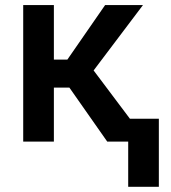

<svg xmlns="http://www.w3.org/2000/svg" viewBox="-20 -548 662 743"><path d="M69.8 0ZM248.5 -209H188.5V0H69.8V-528.3H188.5V-317.4H240.7L386.7 -528.3H533.2L342.3 -275.4L549.3 0H395ZM594.7 174.8H476.1V-88.4H594.7Z"/></svg>

Font: Roboto-o Medium
Style: Regular
Weight: 500
Designer: Google
Version: Version 2.134; 2016; ttfautohint (v1.6)